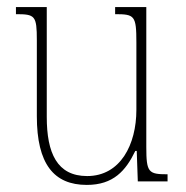

<svg xmlns="http://www.w3.org/2000/svg" viewBox="-20 -512 525 542"><path d="M225 10C300 10 335 -30 362 -86H366L369 0H453V-20C399 -20 393 -25 393 -97V-492H305V-472C360 -472 365 -468 365 -392V-202C365 -104 320 -15 226 -15C141 -15 112 -80 112 -182V-492H25V-472C79 -472 84 -468 84 -398V-184C84 -49 132 10 225 10Z"/></svg>

Font: Noto Serif Armenian SemiCondensed Thin
Style: Regular
Weight: 100
Width: 4
Designer: Monotype Design Team
Foundry: Monotype Imaging Inc.
Version: Version 2.008